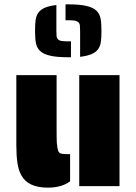

<svg xmlns="http://www.w3.org/2000/svg" viewBox="-20 -855 626 882"><path d="M79 -48Q65 -72 60 -106.5Q55 -141 55 -191V-510H240V-269Q240 -216 241 -199Q243 -174 247 -163Q251 -152 260 -149.5Q269 -147 292 -147H302V-22Q263 7 200 7Q110 7 79 -48ZM344 -510H529V0H344ZM348 -713Q348 -730 347 -738.5Q346 -747 341 -752Q336 -757 325 -760Q311 -762 293 -762H281V-835H293Q347 -835 378 -827.5Q409 -820 424 -805Q438 -791 442 -770Q446 -749 446 -713Q446 -682 443.5 -663.5Q441 -645 432 -631Q422 -616 402 -607Q382 -598 348 -594ZM163 -622Q149 -636 145 -657Q141 -678 141 -713Q141 -744 143.5 -762.5Q146 -781 155 -795Q165 -810 185 -819Q205 -828 239 -832V-713Q239 -696 240 -688Q241 -680 246 -675Q251 -669 262 -667Q276 -665 293 -665H306V-592H293Q240 -592 209 -599.5Q178 -607 163 -622Z"/></svg>

Font: Saira Stencil One
Style: Regular
Weight: 400
Designer: Hector Gatti with collaboration of the Omnibus-Type team
Foundry: Omnibus-Type
Version: Version 1.004